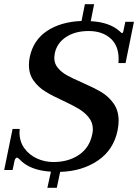

<svg xmlns="http://www.w3.org/2000/svg" viewBox="-22 -810 659 916"><path d="M543 -509Q544 -516 544 -528Q544 -593 504.5 -627.5Q465 -662 401 -662Q336 -662 292.5 -633Q249 -604 239 -554Q237 -540 237 -534Q237 -506 254.5 -485.5Q272 -465 297 -451Q322 -437 368 -417Q425 -392 460 -371.5Q495 -351 519.5 -317Q544 -283 544 -233Q544 -215 539 -188Q520 -95 445 -44Q370 7 265 10L249 86H204L221 9Q120 3 71 -50Q63 -58 59 -58Q55 -58 51.5 -53Q48 -48 47 -41L38 1H-2L38 -195H72Q71 -189 71 -179Q71 -135 94 -103Q117 -71 154 -54Q191 -37 233 -37Q304 -37 354.5 -71Q405 -105 418 -169Q421 -181 421 -193Q421 -225 402 -249Q383 -273 355 -290Q327 -307 280 -329Q227 -353 194 -373.5Q161 -394 138.5 -425Q116 -456 116 -500Q116 -521 120 -538Q137 -619 202.5 -662.5Q268 -706 367 -710L383 -790H427L411 -709Q502 -704 550 -660Q558 -652 560 -652Q564 -652 566 -659L576 -706H617L577 -509Z"/></svg>

Font: Taviraj Medium
Style: Italic
Weight: 500
Italic angle: -12°
Designer: Katatrad Team
Foundry: CadsonDemak
Version: Version 1.001